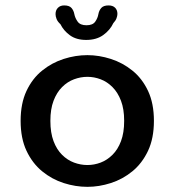

<svg xmlns="http://www.w3.org/2000/svg" viewBox="-20 -696 659 726"><path d="M310.5 10.5Q265.5 10.5 221 -3.8Q176.5 -18 139.5 -48.2Q102.5 -78.5 80.2 -125.8Q58 -173 58 -239Q58 -305 80.2 -352.2Q102.5 -399.5 139.5 -429.2Q176.5 -459 221 -473.2Q265.5 -487.5 310.5 -487.5Q354.5 -487.5 399 -473.2Q443.5 -459 480.5 -429.2Q517.5 -399.5 539.8 -352.2Q562 -305 562 -239Q562 -173 539.8 -125.8Q517.5 -78.5 480.5 -48.2Q443.5 -18 399 -3.8Q354.5 10.5 310.5 10.5ZM310.5 -72Q336 -72 360.5 -81.2Q385 -90.5 405.2 -110.5Q425.5 -130.5 437.5 -162.2Q449.5 -194 449.5 -239Q449.5 -283.5 437.5 -315Q425.5 -346.5 405.2 -366.8Q385 -387 360.5 -396.2Q336 -405.5 310.5 -405.5Q285 -405.5 260 -396.2Q235 -387 214.8 -366.8Q194.5 -346.5 182.5 -315Q170.5 -283.5 170.5 -239Q170.5 -194 182.5 -162.2Q194.5 -130.5 214.8 -110.5Q235 -90.5 260 -81.2Q285 -72 310.5 -72ZM390.5 -675.5Q406.5 -675.5 415.2 -666.8Q424 -658 424 -643.5Q424 -636 420.5 -626.8Q417 -617.5 408.5 -608.5Q396.5 -582.5 370.8 -563.8Q345 -545 306 -545Q268.5 -545 244.5 -562.5Q220.5 -580 208.5 -604.5Q198 -614 194 -624Q190 -634 190 -642.5Q190 -657.5 199 -666.5Q208 -675.5 222.5 -675.5Q242 -675.5 250.2 -666Q258.5 -656.5 261 -643Q264 -627.5 273.8 -614Q283.5 -600.5 307 -600.5Q330.5 -600.5 340 -614Q349.5 -627.5 352 -642.5Q354.5 -656.5 363 -666Q371.5 -675.5 390.5 -675.5Z"/></svg>

Font: Sono Monospace Medium
Style: Regular
Weight: 500
Designer: Tyler Finck
Foundry: Tyler Finck
Version: Version 2.112